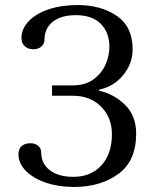

<svg xmlns="http://www.w3.org/2000/svg" viewBox="-20 -730 621 760"><path d="M53 -119Q53 -141 66 -152Q79 -163 100 -163Q120 -163 131.5 -152.5Q143 -142 143 -128Q143 -82 177.5 -56Q212 -30 270 -30Q340 -30 381.5 -75.5Q423 -121 423 -199Q423 -265 380 -308Q337 -351 268 -351H186V-392H268Q317 -392 349.5 -415.5Q382 -439 397.5 -474Q413 -509 413 -545Q413 -601 379 -635.5Q345 -670 280 -670Q222 -670 189 -644Q156 -618 156 -572Q156 -557 144 -546Q132 -535 112 -535Q92 -535 78.5 -546.5Q65 -558 65 -580Q65 -616 93.5 -646Q122 -676 172.5 -693Q223 -710 287 -710Q380 -710 442.5 -667Q505 -624 505 -535Q505 -478 467.5 -432.5Q430 -387 372 -375V-371Q431 -358 475 -315Q519 -272 519 -201Q519 -93 448.5 -41.5Q378 10 273 10Q210 10 160 -7.5Q110 -25 81.5 -54.5Q53 -84 53 -119Z"/></svg>

Font: TavirajRegular
Style: Regular
Weight: 400
Designer: Katatrad Team
Foundry: CadsonDemak
Version: Version 1.000